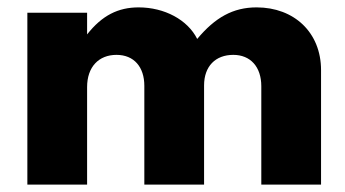

<svg xmlns="http://www.w3.org/2000/svg" viewBox="-20 -500 935 520"><path d="M54.1 0H215.9V-264.1C215.9 -319.1 247.7 -351.4 295.5 -351.4C343.2 -351.4 370.9 -318.2 370.9 -267.7V0H532.7V-268.6C532.7 -320.5 563.6 -351.4 611.8 -351.4C658.2 -351.4 687.7 -319.1 687.7 -266.4V0H849.5V-310C849.5 -412.3 776.4 -480 675 -480C610.9 -480 562.3 -452.3 514.1 -394.5C488.2 -446.4 425.5 -480 355.5 -480C300 -480 256.4 -458.2 215.9 -406.8V-465.5H54.1Z"/></svg>

Font: Spartan MB ExtBd
Style: Regular
Weight: 800
Designer: Matt Bailey, Mirko Velimirovic
Foundry: Matt Bailey
Version: Version 1.005